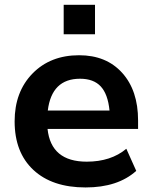

<svg xmlns="http://www.w3.org/2000/svg" viewBox="-20 -784 638 814"><path d="M342.8 10.7Q201.2 10.7 121.6 -63.5Q42 -137.7 42 -269.5Q42 -394.5 117.7 -472.2Q193.4 -549.8 315.4 -549.8Q430.7 -549.8 498 -475.1Q565.4 -400.4 565.4 -273.4V-237.3H181.6Q196.3 -98.6 347.7 -98.6Q450.2 -98.6 515.6 -153.3L557.6 -59.6Q479.5 10.7 342.8 10.7ZM182.6 -315.4H444.3Q437.5 -384.8 407.2 -417.5Q377 -450.2 319.3 -450.2Q199.2 -450.2 182.6 -315.4ZM250 -638.7V-763.7H382.8V-638.7Z"/></svg>

Font: Min Sans Bold
Style: Regular
Weight: 700
Designer: Jinseong-Kim, NotoSansCJK, Nunito
Foundry: Jinseong-Kim
Version: Version 1.400;Glyphs 3.1.2 (3151)